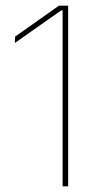

<svg xmlns="http://www.w3.org/2000/svg" viewBox="-20 -659 352 679"><path d="M201.5 0V-622H196L32.5 -507L33.5 -529.5L188.5 -639H221V0Z"/></svg>

Font: Anek Tamil Thin
Style: Regular
Weight: 250
Designer: Aadarsh Rajan (Tamil), Yesha Goshar (Latin)
Foundry: Ek Type
Version: Version 1.003